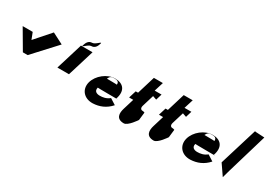

<svg xmlns="http://www.w3.org/2000/svg" viewBox="15 -1463 3178 2257"><g transform="rotate(30 1604.0 -334.5)"><path d="M184 -385H48L204 -119H269L553 -427L403 -504L219 -295Z M853 -623C809 -623 787 -588 774 -544C761 -500 821 -585 865 -585C909 -585 931 -619 944 -663C957 -707 897 -623 853 -623ZM756 -529H913L802 -167H645Z M1444 -197C1443 -202 1420 -194 1426 -196C1472 -327 1409 -395 1299 -395C1193 -395 1079 -306 1051 -199C1024 -93 1096 -6 1215 -10C1303 -14 1384 -45 1451 -121L1371 -172C1328 -137 1283 -129 1240 -129C1204 -129 1159 -143 1174 -200C1171 -198 1444 -197 1444 -197ZM1214 -345C1231 -380 1245 -392 1291 -392C1332 -392 1354 -380 1351 -342C1354 -344 1214 -345 1214 -345Z M1614 -385H1582L1551 -284H1607L1562 -136C1541 -68 1542 11 1648 11C1703 11 1784 -113 1784 -113L1796 -220C1796 -220 1782 -227 1765 -227C1744 -227 1728 -245 1739 -281L1787 -439L1839 -421L1864 -504H1771L1810 -629H1688Z M2019 -385H1987L1956 -284H2012L1967 -136C1946 -68 1947 11 2053 11C2108 11 2189 -113 2189 -113L2201 -220C2201 -220 2187 -227 2170 -227C2149 -227 2133 -245 2144 -281L2192 -439L2244 -421L2269 -504H2176L2215 -629H2093Z M2768 -197C2767 -202 2744 -194 2750 -196C2796 -327 2733 -395 2623 -395C2517 -395 2403 -306 2375 -199C2348 -93 2420 -6 2539 -10C2627 -14 2708 -45 2775 -121L2695 -172C2652 -137 2607 -129 2564 -129C2528 -129 2483 -143 2498 -200C2495 -198 2768 -197 2768 -197ZM2538 -345C2555 -380 2569 -392 2615 -392C2656 -392 2678 -380 2675 -342C2678 -344 2538 -345 2538 -345Z M2874 -167 2973 -23C2969 -23 3164 -669 3163 -671C3162 -673 3030 -676 3031 -680Z"/></g></svg>

Font: Drag You Down
Style: Regular
Weight: 400
Designer: Robert Jablonski
Foundry: Cannot Into Space Fonts
Version: Version 0.97